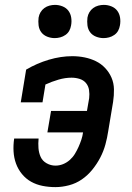

<svg xmlns="http://www.w3.org/2000/svg" viewBox="-20 -758 540 786"><path d="M207 8Q180 8 154.5 3Q129 -2 107.5 -14Q86 -26 70 -45.5Q54 -65 45.5 -88.5Q37 -112 35.5 -138Q34 -164 38 -191H138Q136 -171 137.5 -151.5Q139 -132 146.5 -115.5Q154 -99 171 -89.5Q188 -80 207 -80Q223 -80 238 -86Q253 -92 265.5 -103Q278 -114 286.5 -128Q295 -142 301.5 -156.5Q308 -171 313 -186Q318 -201 320 -216H174L189 -304H336L345 -356Q347 -373 344.5 -389.5Q342 -406 332 -418Q322 -430 306 -435Q290 -440 273 -440Q247 -440 219.5 -432Q192 -424 166 -412L154 -339H65L87 -473Q131 -499 180 -513.5Q229 -528 276 -528Q302 -528 326.5 -523Q351 -518 372.5 -507.5Q394 -497 410.5 -479.5Q427 -462 436.5 -440Q446 -418 446.5 -392.5Q447 -367 443 -341L423 -221Q419 -194 411.5 -166.5Q404 -139 390.5 -113Q377 -87 358 -63.5Q339 -40 315 -23.5Q291 -7 262.5 0.5Q234 8 207 8ZM404 -602Q388 -602 373 -608Q358 -614 349 -626Q340 -638 338 -654Q336 -670 338 -686Q340 -698 346 -708Q352 -718 361.5 -725Q371 -732 382.5 -735Q394 -738 405 -738Q421 -738 436 -732Q451 -726 460 -714Q469 -702 471.5 -686Q474 -670 471 -654Q469 -642 463.5 -632Q458 -622 448 -615Q438 -608 426.5 -605Q415 -602 404 -602ZM204 -602Q188 -602 173 -608Q158 -614 149 -626Q140 -638 138 -654Q136 -670 138 -686Q140 -698 146 -708Q152 -718 161.5 -725Q171 -732 182.5 -735Q194 -738 205 -738Q221 -738 236 -732Q251 -726 260 -714Q269 -702 271.5 -686Q274 -670 271 -654Q269 -642 263.5 -632Q258 -622 248 -615Q238 -608 226.5 -605Q215 -602 204 -602Z"/></svg>

Font: Iosevka Curly Slab Semibold
Style: Italic
Weight: 600
Italic angle: -9°
Monospace: yes
Designer: Belleve Invis
Foundry: Belleve Invis
Version: Version 22.1.2; ttfautohint (v1.8.4)